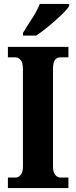

<svg xmlns="http://www.w3.org/2000/svg" viewBox="-20 -951 384 971"><path d="M20 0V-53H59Q72 -53 84 -65.5Q96 -78 96 -109V-601Q96 -635 84 -648Q72 -661 59 -661H20V-714H326V-661H285Q268 -661 258 -648Q248 -635 248 -600V-110Q248 -80 259.5 -66.5Q271 -53 285 -53H326V0ZM96 -784Q115 -816 141.5 -856.5Q168 -897 181 -931H330V-921Q320 -904 291 -876Q262 -848 227 -819Q192 -790 163 -771H96Z"/></svg>

Font: Noto Serif Myanmar ExtraCondensed ExtraBold
Style: Regular
Weight: 800
Width: 2
Designer: Ben Mitchell and the Monotype Design Team
Foundry: Monotype Imaging Inc.
Version: Version 2.106; ttfautohint (v1.8.4.7-5d5b)